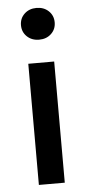

<svg xmlns="http://www.w3.org/2000/svg" viewBox="-53 -751 358 783"><g transform="rotate(-5 126.5 -360.0)"><path d="M127 -590Q97 -590 77.5 -608.5Q58 -627 58 -655Q58 -683 77.5 -701.5Q97 -720 127 -720Q157 -720 176.5 -701.5Q196 -683 196 -655Q196 -627 176.5 -608.5Q157 -590 127 -590ZM74 0V-496H180V0Z"/></g></svg>

Font: DeepMind Sans Medium
Style: Regular
Weight: 500
Designer: Jonny Pinhorn / Modifications: Colophon Foundry
Foundry: Colophon Foundry
Version: Version 1.002; ttfautohint (v1.8.2)